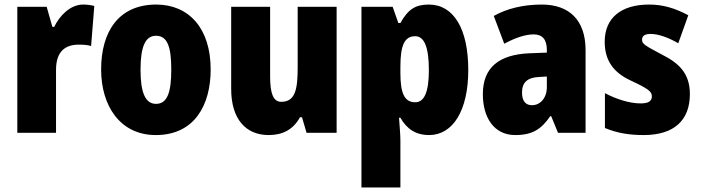

<svg xmlns="http://www.w3.org/2000/svg" viewBox="-20 -583 3077 843"><path d="M345 -563C288 -563 241 -513 218 -465H210L185 -553H56V0H226V-276C226 -357 266 -387 326 -387C351 -387 367 -385 380 -381L394 -557C377 -561 361 -563 345 -563Z M905 -278C905 -460 808 -563 666 -563C501 -563 424 -444 424 -278C424 -120 506 10 664 10C835 10 905 -123 905 -278ZM597 -277C597 -378 618 -426 665 -426C715 -426 732 -377 732 -278C732 -178 715 -127 665 -127C617 -127 597 -179 597 -277Z M1458 -553H1287V-289C1287 -194 1278 -136 1215 -136C1179 -136 1166 -174 1166 -248V-553H995V-193C995 -60 1059 10 1160 10C1222 10 1268 -15 1297 -68H1306L1326 0H1458Z M1863 -563C1805 -563 1772 -543 1738 -482H1729L1704 -553H1567V240H1738V36C1738 9 1735 -23 1732 -66H1738C1766 -17 1805 10 1864 10C1967 10 2036 -95 2036 -276C2036 -456 1972 -563 1863 -563ZM1803 -424C1842 -424 1863 -378 1863 -275C1863 -179 1843 -134 1803 -134C1755 -134 1738 -175 1738 -263V-290C1738 -384 1756 -424 1803 -424Z M2359 -563C2276 -563 2205 -545 2148 -513L2194 -391C2244 -418 2288 -432 2323 -432C2361 -432 2381 -410 2381 -364V-352L2303 -349C2171 -343 2100 -287 2100 -169C2100 -70 2147 10 2242 10C2318 10 2357 -16 2396 -73H2400L2430 0H2551V-363C2551 -496 2478 -563 2359 -563ZM2347 -245 2381 -247V-200C2381 -153 2352 -121 2316 -121C2288 -121 2272 -139 2272 -177C2272 -220 2295 -243 2347 -245Z M3009 -170C3009 -259 2963 -305 2887 -343C2810 -384 2799 -390 2799 -409C2799 -426 2812 -434 2837 -434C2873 -434 2919 -416 2958 -393L3002 -516C2944 -547 2891 -563 2830 -563C2708 -563 2635 -505 2635 -400C2635 -318 2673 -265 2748 -230C2830 -192 2842 -180 2842 -160C2842 -138 2826 -129 2792 -129C2744 -129 2685 -148 2636 -174V-21C2691 2 2745 10 2806 10C2940 10 3009 -55 3009 -170Z"/></svg>

Font: Noto Sans Thai Looped Condensed Black
Style: Regular
Weight: 900
Width: 3
Designer: Sasikarn Vongin, Ben Mitchell
Foundry: The Fontpad Ltd
Version: Version 1.001